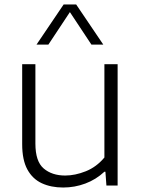

<svg xmlns="http://www.w3.org/2000/svg" viewBox="-20 -828 632 857"><path d="M262 9Q208 9 166.8 -10Q125.5 -29 102.2 -71.5Q79 -114 79 -184.5V-541.5H138V-187Q138 -107.5 175 -76Q212 -44.5 271 -44.5Q315 -44.5 362.8 -63.5Q410.5 -82.5 446 -125V-541.5H505V0H455L450.5 -61.5H446Q408.5 -26.5 361 -8.8Q313.5 9 262 9ZM143 -629 264 -808H320L441 -629H388L292 -774L196 -629Z"/></svg>

Font: Encode Sans Semi Expanded Light
Style: Regular
Weight: 300
Width: 6
Designer: Multiple Designers
Foundry: Impallari Type
Version: Version 3.000; ttfautohint (v1.8.3) -l 8 -r 50 -G 200 -x 14 